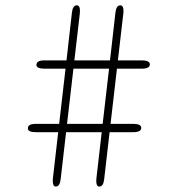

<svg xmlns="http://www.w3.org/2000/svg" viewBox="-20 -686 659 706"><path d="M262.5 -666.5Q268 -666.5 271 -661.5Q274 -656.5 274 -646.5Q274 -640.5 273.5 -636.5L253.5 -464H384.5L404.5 -640Q407.5 -666.5 422.5 -666.5Q428 -666.5 431 -661.5Q434 -656.5 434 -646.5Q434 -644.5 434 -642Q434 -639.5 433.5 -636.5L413.5 -464H502.5Q516 -464 523.5 -460.2Q531 -456.5 531 -449.5Q531 -441.5 523.5 -437.5Q516 -433.5 502.5 -433.5H410L386.5 -230.5H471Q484.5 -230.5 492 -226.8Q499.5 -223 499.5 -216Q499.5 -208 492 -204Q484.5 -200 471 -200H383L363 -26.5Q360 0 345 0Q339.5 0 336.8 -5.2Q334 -10.5 334 -20Q334 -26 334.5 -30L354 -200H223L203 -26.5Q200 0 185 0Q179.5 0 176.8 -5.2Q174 -10.5 174 -20Q174 -26 174.5 -30L194 -200H111Q82.5 -200 82.5 -214Q82.5 -222.5 89.8 -226.5Q97 -230.5 111 -230.5H197.5L221 -433.5H142.5Q129 -433.5 121.5 -437Q114 -440.5 114 -447Q114 -455.5 121.2 -459.8Q128.5 -464 142.5 -464H224.5L244.5 -640Q247.5 -666.5 262.5 -666.5ZM226.5 -230.5H357.5L381 -433.5H250Z"/></svg>

Font: Sono Monospace ExtraLight
Style: Regular
Weight: 250
Version: Version 2.112